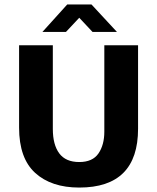

<svg xmlns="http://www.w3.org/2000/svg" viewBox="-20 -834 708 865"><path d="M66 -630H218V-253Q218 -182 247 -143Q276 -104 337 -104Q397 -104 423.5 -142.5Q450 -181 450 -241V-630H602V-254Q602 11 337 11Q211 11 138.5 -55Q66 -121 66 -259ZM283 -814H392L507 -690H397L337 -754L277 -690H171Z"/></svg>

Font: Mukta ExtraBold
Style: Regular
Weight: 800
Designer: Girish Dalvi and Yashodeep Gholap
Foundry: Ek Type
Version: Version 2.538;PS 1.002;hotconv 16.6.51;makeotf.lib2.5.65220;